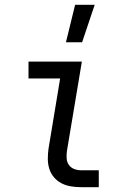

<svg xmlns="http://www.w3.org/2000/svg" viewBox="-20 -775 540 795"><path d="M315 0Q294 0 273 -3.5Q252 -7 234 -16.5Q216 -26 203 -41.5Q190 -57 184 -76.5Q178 -96 178 -117.5Q178 -139 181 -160L229 -450H98V-520H319L257 -149Q255 -134 256 -119Q257 -104 265 -92.5Q273 -81 286.5 -75.5Q300 -70 315 -70H389V0ZM253 -600 291 -755H372L320 -600Z"/></svg>

Font: Iosevka Curly Slab
Style: Italic
Weight: 400
Italic angle: -9°
Monospace: yes
Designer: Belleve Invis
Foundry: Belleve Invis
Version: Version 22.1.2; ttfautohint (v1.8.4)